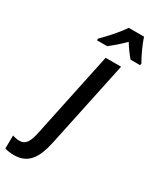

<svg xmlns="http://www.w3.org/2000/svg" viewBox="-374 -839 949 1152"><g transform="rotate(30 101.0 -263.0)"><path d="M26 -606H97C127 -629 161 -658 196 -693C216 -660 240 -628 259 -606H325L327 -618C305 -656 273 -723 260 -766H154C123 -719 68 -658 27 -618ZM-61 240C42 240 81 166 104 59L231 -541H124L0 47C-15 121 -35 149 -75 149C-92 149 -109 146 -124 140L-125 231C-107 237 -84 240 -61 240Z"/></g></svg>

Font: Noto Sans Display SemiCondensed Medium
Style: Italic
Weight: 500
Width: 4
Italic angle: -12°
Designer: Monotype Design Team
Foundry: Monotype Imaging Inc.
Version: Version 1.900